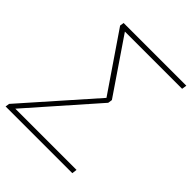

<svg xmlns="http://www.w3.org/2000/svg" viewBox="-220 -835 958 958"><g transform="rotate(45 259.0 -355.5)"><path d="M325.7 -375 18.6 -26.4H450.7L447.3 0H-23.4L-20 -21.5L302.2 -386.2L95.2 -689.5L98.6 -710.9H115.7L116.2 -709.5V-710.9H541L537.1 -685.1H133.3L329.1 -397.5Z"/></g></svg>

Font: Roboto Thin
Style: Italic
Weight: 250
Italic angle: -12°
Designer: Google
Version: Version 2.134; 2016